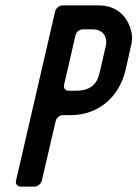

<svg xmlns="http://www.w3.org/2000/svg" viewBox="-20 -687 506 707"><path d="M442 -428 464 -525C468 -542 467 -559 462 -577C447 -630 407 -667 344 -667H210C198 -667 186 -657 183 -645L39 -22C36 -10 44 0 56 0H107C119 0 131 -10 134 -22L185 -241C188 -253 200 -263 212 -263H240C346 -263 420 -334 442 -428ZM260 -353H232C220 -353 213 -363 216 -375L258 -557C261 -569 273 -579 285 -579H321C357 -579 378 -554 369 -515L346 -416C337 -376 311 -353 260 -353Z"/></svg>

Font: DIN Rundschrift
Style: EngKursiv
Weight: 400
Width: 3
Version: Version 1.027